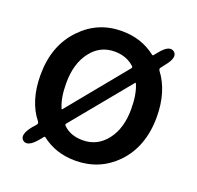

<svg xmlns="http://www.w3.org/2000/svg" viewBox="-106 -677 826 804"><g transform="rotate(20 307.0 -275.0)"><path d="M137 -19Q99 27 75 9Q52 -10 90 -57L105 -74Q110 -81 105 -88Q48 -159 48 -275Q48 -407 127 -488Q200 -564 307 -564Q394 -564 458 -514Q462 -511 465 -515L478 -531Q515 -577 539 -558Q562 -539 524 -493L511 -476Q505 -469 510 -462Q566 -388 566 -275Q566 -143 488 -62Q414 13 307 13Q220 13 157 -36Q153 -39 150 -35ZM307 -78Q372 -78 413 -131Q454 -184 454 -269Q454 -336 436 -377Q434 -382 431 -378L219 -120Q215 -115 220 -110Q252 -78 307 -78ZM179 -173Q181 -168 184 -172L396 -431Q400 -436 396 -440Q361 -473 307 -473Q242 -473 201.5 -419.5Q161 -366 161 -280Q161 -214 179 -173Z"/></g></svg>

Font: Resource Han Rounded TW Medium
Style: Regular
Weight: 500
Designer: Cyano Hao (round all glyphs); Ryoko NISHIZUKA 西塚涼子 (kana, bopomofo & ideographs); Paul D. Hunt (Latin, Greek & Cyrillic)
Foundry: Cyano Hao
Version: 0.990